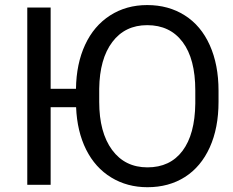

<svg xmlns="http://www.w3.org/2000/svg" viewBox="-20 -741 934 770"><path d="M856.4 -332.5Q856.4 -228 821.3 -150.1Q786.1 -72.3 721.7 -31.2Q657.2 9.8 571.3 9.8Q490.2 9.8 426 -29.3Q361.8 -68.4 325.4 -141.1Q289.1 -213.9 285.2 -311H183.1V0H89.4V-710.9H183.1V-384.8H284.7Q286.1 -485.4 321.3 -561.3Q356.4 -637.2 421.4 -679Q486.3 -720.7 570.3 -720.7Q655.8 -720.7 720.9 -679.4Q786.1 -638.2 821.3 -559.8Q856.4 -481.4 856.4 -377.4ZM763.2 -378.4Q763.2 -504.9 712.4 -572.5Q661.6 -640.1 570.3 -640.1Q481.4 -640.1 430.4 -572.5Q379.4 -504.9 377.9 -384.8V-332.5Q377.9 -210 429.4 -139.9Q481 -69.8 571.3 -69.8Q662.1 -69.8 711.9 -136Q761.7 -202.1 763.2 -325.7Z"/></svg>

Font: Roboto-o
Style: o-Regular
Weight: 400
Designer: Google
Version: Version 2.134; 2016; ttfautohint (v1.6)